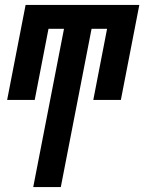

<svg xmlns="http://www.w3.org/2000/svg" viewBox="-20 -550 590 780"><path d="M115 210 240 -433H177L121 -144H9L84 -530H546L471 -144H359L415 -433H352L227 210Z"/></svg>

Font: Lode
Style: Bold Italic
Weight: 700
Italic angle: -11°
Monospace: yes
Designer: Belleve Invis
Foundry: Belleve Invis
Version: Version 29.2.0; ttfautohint (v1.8.3)